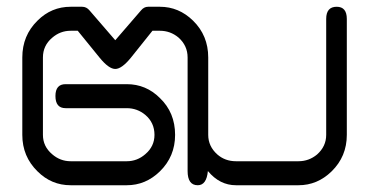

<svg xmlns="http://www.w3.org/2000/svg" viewBox="-20 -548 1092 568"><path d="M595 -42Q591 0 565 0Q535 0 535 -42V-378Q535 -413 508 -437Q484 -457 453 -457H431L367 -377Q340 -344 321 -344Q302 -344 275 -377L210 -457H189Q158 -457 134 -436Q107 -413 107 -378V-149Q107 -115 134 -92Q158 -71 189 -71H355Q386 -71 410 -92Q437 -115 437 -149Q437 -185 410 -208Q386 -228 355 -228H174Q144 -228 144 -264Q144 -299 174 -299H355Q412 -299 453 -258Q498 -215 498 -149Q498 -85 453 -41Q411 0 355 0H189Q132 0 91 -41Q46 -85 46 -149V-378Q46 -443 91 -487Q132 -528 189 -528H223Q236 -528 245 -517L321 -429L397 -517Q406 -528 418 -528H453Q509 -528 551 -487Q596 -443 596 -378V-149Q596 -115 623 -91Q646 -71 678 -71H863Q894 -71 918 -91Q945 -115 945 -149V-492Q945 -528 976 -528Q1006 -528 1006 -492V-149Q1006 -85 961 -41Q919 0 863 0H678Q630 0 595 -42Z"/></svg>

Font: LuenTai2017
Style: Regular
Weight: 400
Designer: LuenTai
Foundry: Microsoft Corpration
Version: Version 1.00 November 27, 2016, initial release